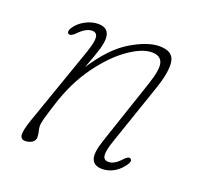

<svg xmlns="http://www.w3.org/2000/svg" viewBox="-88 -541 665 644"><g transform="rotate(20 244.0 -219.5)"><path d="M77.5 -379.5Q73 -382 73.2 -388Q73.5 -394 77.5 -400Q91 -421 114 -433.2Q137 -445.5 160 -445.5Q200 -445.5 200 -407Q200 -392.5 193.8 -370.2Q187.5 -348 167 -294Q220.5 -376.5 278.5 -411Q336.5 -445.5 378.5 -445.5Q426 -445.5 432.2 -411.5Q438.5 -377.5 415.5 -310L340.5 -91Q328 -54.5 330 -38.2Q332 -22 349 -22Q358.5 -22 369.2 -27.5Q380 -33 395 -49.5Q408 -62.5 414.5 -58.5Q423.5 -53 415.5 -40Q401 -16.5 380.2 -4.5Q359.5 7.5 337 7.5Q308.5 7.5 300.2 -13.2Q292 -34 309 -83.5L386.5 -314Q406.5 -373.5 399 -395.5Q391.5 -417.5 361.5 -417.5Q326.5 -417.5 279 -384.2Q231.5 -351 186.5 -289.2Q141.5 -227.5 114.5 -142.5Q100 -97 96 -81.5Q92 -66 92 -58Q92 -48.5 94.8 -38.8Q97.5 -29 97.5 -18Q97.5 -6 86.8 0.8Q76 7.5 62 7.5Q47 7.5 45.2 -8Q43.5 -23.5 58 -65.5L155 -343Q169 -383.5 167.2 -400.2Q165.5 -417 148 -417Q126 -417 100 -389.5Q85.5 -375.5 77.5 -379.5Z"/></g></svg>

Font: Fraunces 72pt S100 Thin
Style: Italic
Weight: 100
Italic angle: -16°
Version: Version 1.000; ttfautohint (v1.8.3)